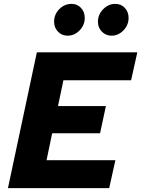

<svg xmlns="http://www.w3.org/2000/svg" viewBox="-20 -970 728 990"><path d="M21 0 170 -700H688L656 -556H307L279 -423H526L496 -283H249L220 -144H575L543 0ZM328.5 -786Q299 -786 279 -806.7Q259 -827.4 259 -858Q259 -896 285.8 -923Q312.7 -950 349 -950Q378 -950 397.5 -929.5Q417 -909 417 -878Q417 -840.5 390.5 -813.3Q364 -786 328.5 -786ZM555 -786Q525.8 -786 505.4 -806.7Q485 -827.4 485 -858Q485 -894.8 511.8 -922.4Q538.7 -950 575 -950Q604 -950 623.5 -929.5Q643 -909 643 -878Q643 -840.5 616.5 -813.3Q590 -786 555 -786Z"/></svg>

Font: Red Hat Text VF
Style: Italic
Weight: 400
Italic angle: -12°
Designer: Pentagram, MCKL
Foundry: Pentagram, MCKL
Version: Version 1.023